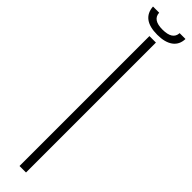

<svg xmlns="http://www.w3.org/2000/svg" viewBox="-328 -869 836 836"><g transform="rotate(45 90.0 -451.0)"><path d="M70 0V-800H110V0ZM-10 -902H28Q30 -860 90 -860Q152 -860 154 -902H190Q189 -866 163 -847Q137 -828 90 -828Q-5 -828 -10 -902Z"/></g></svg>

Font: Big Shoulders Text Thin
Style: Regular
Weight: 100
Designer: Patric King
Foundry: XO Type Co
Version: Version 1.000; ttfautohint (v1.8.2)